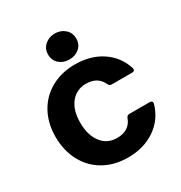

<svg xmlns="http://www.w3.org/2000/svg" viewBox="-183 -909 993 1052"><g transform="rotate(-30 313.5 -383.0)"><path d="M35 -285Q35 -370 71 -436Q107 -502 173 -539Q239 -576 325 -576Q423 -576 493.5 -529Q564 -482 590 -400Q591 -398 591 -394Q591 -380 575 -380H445Q431 -380 425 -394Q398 -454 325 -454Q264 -454 227.5 -408.5Q191 -363 191 -285Q191 -205 227.5 -158Q264 -111 325 -111Q404 -111 428 -177Q433 -192 449 -192H576Q596 -192 593 -173Q568 -86 496 -37Q424 12 325 12Q239 12 173.5 -25Q108 -62 71.5 -129.5Q35 -197 35 -285ZM225 -696Q225 -732 251 -755Q277 -778 314 -778Q351 -778 377 -755Q403 -732 403 -696Q403 -659 377.5 -636.5Q352 -614 314 -614Q276 -614 250.5 -636.5Q225 -659 225 -696Z"/></g></svg>

Font: Open Sauce Two ExtraBold
Style: Regular
Weight: 800
Designer: Alfredo Marco Pradil
Foundry: Creative Sauce Fz LLC
Version: Version 1.477